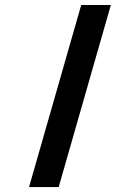

<svg xmlns="http://www.w3.org/2000/svg" viewBox="-20 -758 469 778"><path d="M309.1 -737.8H429.2L217.8 0H97.7Z"/></svg>

Font: Cantarell
Style: Bold Italic
Weight: 700
Italic angle: -16°
Designer: Dave Crossland
Version: Version 1.004